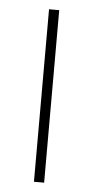

<svg xmlns="http://www.w3.org/2000/svg" viewBox="-44 -559 286 588"><g transform="rotate(5 98.5 -265.0)"><path d="M83 -530.3H114.3V0H83Z"/></g></svg>

Font: Pretendard JP Thin
Style: Regular
Weight: 100
Designer: Base glyphs from Inter by Rasmus Andersson; Hangeul glyphs from Noto Sans CJK(Source Han Sans) by Jang Soo-young and Kan
Foundry: Kil Hyung-jin
Version: Version 1.309